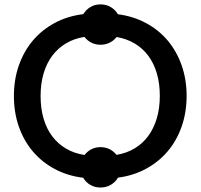

<svg xmlns="http://www.w3.org/2000/svg" viewBox="-20 -788 894 856"><path d="M499.5 -97.5Q544 -105 579.8 -126.2Q615.5 -147.5 640.5 -181.2Q665.5 -215 679 -260.2Q692.5 -305.5 692.5 -360.5Q692.5 -416 679.2 -461Q666 -506 641 -539.5Q616 -573 580.2 -594.2Q544.5 -615.5 500 -623Q487.5 -607 469 -597.8Q450.5 -588.5 428 -588.5Q405.5 -588.5 387 -598Q368.5 -607.5 356.5 -623.5Q311.5 -616.5 275.2 -595.2Q239 -574 213.5 -540.2Q188 -506.5 174.5 -461Q161 -415.5 161 -360Q161 -304 174.5 -258.5Q188 -213 213.5 -179.5Q239 -146 275.2 -125Q311.5 -104 357 -97Q369 -113 387.2 -122.5Q405.5 -132 428 -132Q450.5 -132 468.8 -122.8Q487 -113.5 499.5 -97.5ZM812 -360.5Q812 -287.5 790.2 -224.8Q768.5 -162 728.2 -114.2Q688 -66.5 631.5 -35.8Q575 -5 506 4Q494.5 24 474 36Q453.5 48 428 48Q402.5 48 382.5 36.2Q362.5 24.5 351 4.5Q281 -4 224 -34.5Q167 -65 126.5 -112.8Q86 -160.5 64 -223.5Q42 -286.5 42 -360Q42 -433.5 64.2 -496.8Q86.5 -560 127 -607.8Q167.5 -655.5 224.5 -686Q281.5 -716.5 351.5 -725Q363 -744.5 383 -756.5Q403 -768.5 428 -768.5Q453.5 -768.5 473.8 -756.5Q494 -744.5 505.5 -724.5Q574.5 -715.5 631.2 -685Q688 -654.5 728 -606.8Q768 -559 790 -496.2Q812 -433.5 812 -360.5Z"/></svg>

Font: Lato 2
Style: Regular
Weight: 600
Designer: Lukasz Dziedzic with Adam Twardoch and Botio Nikoltchev
Foundry: tyPoland Lukasz Dziedzic
Version: Version 2.015; 2015-08-06; http://www.latofonts.com/